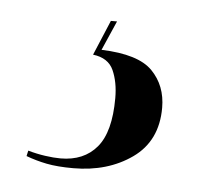

<svg xmlns="http://www.w3.org/2000/svg" viewBox="-32 -41 351 311"><g transform="rotate(5 144.0 114.5)"><path d="M97 236Q71 236 53.5 232.5Q36 229 20 223L22 214Q36 218 50 220Q64 222 75 222Q113 222 134 197Q155 172 155 117Q155 91 146.5 72Q138 53 113 50L137 -7H147L126 41Q186 43 209 66.5Q232 90 232 126Q232 180 192.5 208Q153 236 97 236Z"/></g></svg>

Font: Noto Serif Display Condensed SemiBold
Style: Italic
Weight: 600
Width: 3
Italic angle: -12°
Designer: Monotype Design Team
Foundry: Monotype Imaging Inc.
Version: Version 2.009